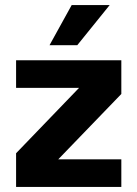

<svg xmlns="http://www.w3.org/2000/svg" viewBox="-20 -738 542 758"><path d="M413 -718 285 -559.5H175.5L263 -718ZM43.5 -500H459V-367L210 -109H459V0H43.5V-133L292 -391H43.5Z"/></svg>

Font: Overused Grotesk
Style: Bold
Weight: 710
Version: Version 0.004